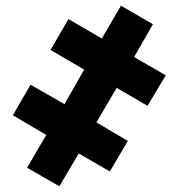

<svg xmlns="http://www.w3.org/2000/svg" viewBox="-20 -650 626 673"><path d="M404 -630 516 -565 450 -450 561 -386 497 -279 389 -342 318 -221 428 -156 365 -49 256 -112 188 3 75 -62 142 -177 25 -246 87 -353 206 -285 275 -406 157 -475 220 -583 337 -515Z"/></svg>

Font: Noto Sans Black
Style: Regular
Weight: 900
Designer: Monotype Design Team
Foundry: Monotype Imaging Inc.
Version: Version 2.007